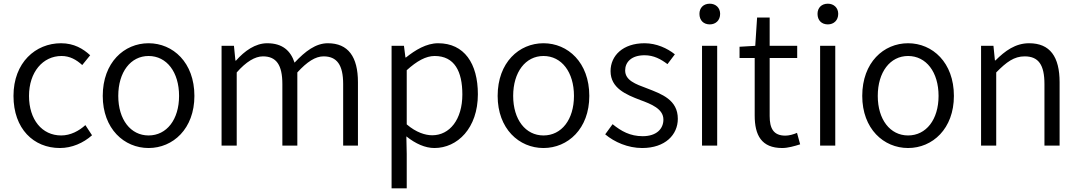

<svg xmlns="http://www.w3.org/2000/svg" viewBox="-20 -788 5840 1039"><path d="M304 13C369 13 431 -14 478 -56L442 -111C408 -80 362 -55 311 -55C207 -55 137 -141 137 -269C137 -398 212 -485 313 -485C358 -485 393 -465 425 -436L468 -489C430 -524 381 -554 310 -554C173 -554 53 -450 53 -269C53 -91 162 13 304 13Z M784 13C916 13 1032 -91 1032 -269C1032 -450 916 -554 784 -554C652 -554 536 -450 536 -269C536 -91 652 13 784 13ZM784 -55C687 -55 620 -141 620 -269C620 -398 687 -485 784 -485C882 -485 949 -398 949 -269C949 -141 882 -55 784 -55Z M1179 0H1261V-396C1312 -454 1360 -483 1403 -483C1475 -483 1508 -437 1508 -333V0H1589V-396C1642 -454 1687 -483 1731 -483C1803 -483 1837 -437 1837 -333V0H1917V-343C1917 -481 1864 -554 1754 -554C1689 -554 1632 -511 1574 -449C1553 -513 1509 -554 1426 -554C1362 -554 1304 -513 1257 -460H1254L1246 -540H1179Z M2099 231H2181V45L2179 -50C2229 -10 2281 13 2331 13C2455 13 2566 -94 2566 -278C2566 -445 2492 -554 2351 -554C2287 -554 2227 -517 2177 -477H2174L2166 -540H2099ZM2319 -56C2282 -56 2232 -71 2181 -115V-408C2236 -458 2285 -485 2332 -485C2440 -485 2482 -401 2482 -277C2482 -141 2413 -56 2319 -56Z M2921 13C3053 13 3169 -91 3169 -269C3169 -450 3053 -554 2921 -554C2789 -554 2673 -450 2673 -269C2673 -91 2789 13 2921 13ZM2921 -55C2824 -55 2757 -141 2757 -269C2757 -398 2824 -485 2921 -485C3019 -485 3086 -398 3086 -269C3086 -141 3019 -55 2921 -55Z M3455 13C3580 13 3648 -59 3648 -145C3648 -248 3561 -279 3481 -310C3419 -333 3363 -353 3363 -407C3363 -451 3396 -489 3468 -489C3518 -489 3556 -468 3592 -441L3632 -494C3591 -527 3532 -554 3468 -554C3351 -554 3284 -487 3284 -403C3284 -311 3368 -276 3444 -247C3504 -225 3570 -199 3570 -141C3570 -91 3533 -51 3458 -51C3390 -51 3342 -78 3295 -116L3255 -61C3305 -19 3378 13 3455 13Z M3779 0H3861V-540H3779ZM3821 -656C3853 -656 3877 -678 3877 -713C3877 -746 3853 -768 3821 -768C3787 -768 3765 -746 3765 -713C3765 -678 3787 -656 3821 -656Z M4213 13C4243 13 4279 3 4310 -7L4293 -69C4275 -61 4250 -54 4230 -54C4165 -54 4145 -94 4145 -160V-474H4294V-540H4145V-693H4077L4067 -540L3982 -535V-474H4064V-163C4064 -57 4100 13 4213 13Z M4418 0H4500V-540H4418ZM4460 -656C4492 -656 4516 -678 4516 -713C4516 -746 4492 -768 4460 -768C4426 -768 4404 -746 4404 -713C4404 -678 4426 -656 4460 -656Z M4894 13C5026 13 5142 -91 5142 -269C5142 -450 5026 -554 4894 -554C4762 -554 4646 -450 4646 -269C4646 -91 4762 13 4894 13ZM4894 -55C4797 -55 4730 -141 4730 -269C4730 -398 4797 -485 4894 -485C4992 -485 5059 -398 5059 -269C5059 -141 4992 -55 4894 -55Z M5289 0H5371V-396C5427 -453 5468 -483 5525 -483C5600 -483 5632 -437 5632 -333V0H5714V-343C5714 -481 5662 -554 5549 -554C5475 -554 5419 -513 5367 -461H5364L5356 -540H5289Z"/></svg>

Font: Noto Sans KR DemiLight
Style: Regular
Weight: 350
Designer: Ryoko NISHIZUKA 西塚涼子 (kana, bopomofo & ideographs); Paul D. Hunt (Latin, Greek & Cyrillic); Sandoll Communications 산돌커뮤니
Foundry: Adobe
Version: Version 2.004;hotconv 1.0.118;makeotfexe 2.5.65603